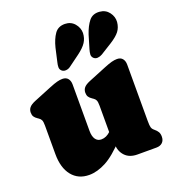

<svg xmlns="http://www.w3.org/2000/svg" viewBox="-131 -798 814 909"><g transform="rotate(-20 276.5 -343.0)"><path d="M326.5 -82.5V-99L321 -100V-278.5Q321 -298 317.2 -306Q313.5 -314 305 -319.5L300.5 -322.5Q288.5 -330.5 283.5 -338.5Q278.5 -346.5 278.5 -359Q278.5 -373.5 287 -384Q295.5 -394.5 317 -403.5L406.5 -440Q432 -450.5 446.5 -454.2Q461 -458 473.5 -458Q492 -458 501.2 -446.5Q510.5 -435 510.5 -416.5V-133Q510.5 -108.5 513.2 -99.8Q516 -91 521.5 -86.5L526.5 -82Q537 -73.5 542.5 -64.2Q548 -55 548 -40.5Q548 -21.5 536.8 -10.8Q525.5 0 506.5 0H411Q370.5 0 348.5 -23.8Q326.5 -47.5 326.5 -82.5ZM46 -135V-278.5Q46 -298 42.2 -306Q38.5 -314 30 -319.5L25.5 -322.5Q13.5 -330.5 8.5 -338.5Q3.5 -346.5 3.5 -359Q3.5 -373.5 12 -384Q20.5 -394.5 42 -403.5L131.5 -440Q157 -450.5 171.5 -454.2Q186 -458 198.5 -458Q217 -458 226.2 -446.5Q235.5 -435 235.5 -416.5V-183Q235.5 -155 246 -140.2Q256.5 -125.5 275 -125.5Q288 -125.5 299.8 -131Q311.5 -136.5 322.5 -147L336.5 -160.5L370 -116.5L351 -96Q293.5 -34 249 -10.5Q204.5 13 164 13Q109 13 77.5 -26.2Q46 -65.5 46 -135ZM219 -608.5Q229 -648.5 246.8 -673.8Q264.5 -699 299 -698.5Q328.5 -698 346.8 -676.8Q365 -655.5 365 -629Q364 -603 351 -582.8Q338 -562.5 307.5 -540L253 -500Q243 -492 230.5 -490.8Q218 -489.5 209.5 -496.5Q200.5 -504 200.2 -515.2Q200 -526.5 203.5 -540ZM387.5 -613Q400.5 -652 419.5 -675.8Q438.5 -699.5 473 -696.5Q502.5 -694 519.5 -671.5Q536.5 -649 534.5 -622.5Q532 -596 517.8 -577.2Q503.5 -558.5 471 -538L414 -502.5Q403 -496 391 -495Q379 -494 370.5 -502Q362 -510.5 362.8 -521.5Q363.5 -532.5 367.5 -546Z"/></g></svg>

Font: Fraunces 144pt S100 Black
Style: Regular
Weight: 900
Version: Version 1.000